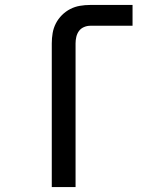

<svg xmlns="http://www.w3.org/2000/svg" viewBox="-20 -755 640 775"><path d="M189 0V-580Q189 -601 192.5 -621.5Q196 -642 205.5 -660.5Q215 -679 230 -694Q245 -709 263.5 -718.5Q282 -728 302.5 -731.5Q323 -735 344 -735H515V-651H344Q331 -651 318.5 -645.5Q306 -640 298.5 -629.5Q291 -619 288 -606Q285 -593 285 -580V0Z"/></svg>

Font: Iosevka SS04 Medium Extended
Style: Regular
Weight: 500
Width: 7
Monospace: yes
Designer: Belleve Invis
Foundry: Belleve Invis
Version: Version 19.0.0; ttfautohint (v1.8.4)